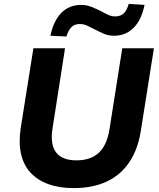

<svg xmlns="http://www.w3.org/2000/svg" viewBox="-20 -952 816 983"><path d="M357 11Q283 11 227 -9.5Q171 -30 135.5 -69Q100 -108 87.5 -165Q75 -222 86 -296L151 -705H313L249 -295Q236 -213 267 -172Q298 -131 371 -131Q444 -131 485.5 -169.5Q527 -208 540 -287L606 -705H768L701 -282Q686 -187 642 -121.5Q598 -56 526.5 -22.5Q455 11 357 11ZM320 -765 238 -769Q249 -821 270.5 -856Q292 -891 323.5 -909Q355 -927 395 -927Q423 -927 449 -916.5Q475 -906 497 -895Q516 -884 534 -876Q552 -868 569 -868Q598 -868 614 -884Q630 -900 639 -932L720 -927Q705 -851 664.5 -810Q624 -769 564 -769Q535 -769 510 -780Q485 -791 462 -803Q443 -813 425.5 -821Q408 -829 389 -829Q361 -829 345.5 -813Q330 -797 320 -765Z"/></svg>

Font: Nunito Sans 8pt ExtraBold
Style: Italic
Weight: 800
Italic angle: -9°
Version: Version 3.101;gftools[0.9.27]